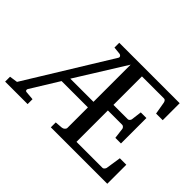

<svg xmlns="http://www.w3.org/2000/svg" viewBox="-129 -931 1191 1191"><g transform="rotate(45 466.5 -335.5)"><path d="M900.9 0H405.8V-43L455.1 -46.9Q465.8 -47.9 473.4 -55.2Q481 -62.5 481 -68.8V-250H250L138.2 -68.8Q134.8 -64 134.8 -59.1Q134.8 -48.8 145 -47.9L202.1 -43V0H4.9V-43L58.1 -50.8L397.9 -603Q399.4 -606 399.4 -608.9Q399.4 -614.7 394.3 -619.1Q389.2 -623.5 383.8 -624L335 -628.9V-670.9H865.2V-522H807.1L793 -604Q791.5 -611.3 787.1 -617.2Q782.7 -623 775.9 -623H582V-373H708Q714.8 -373 720.2 -379.4Q725.6 -385.7 726.1 -391.1L734.9 -460H784.2V-236.8H734.9L726.1 -307.1Q725.6 -312.5 719.7 -318.4Q713.9 -324.2 708 -324.2H582V-48.8H811Q816.9 -48.8 822.8 -55.9Q828.6 -63 829.1 -67.9L844.2 -167H900.9ZM481 -298.8V-625L277.8 -298.8Z"/></g></svg>

Font: Abyssinica SIL
Style: Regular
Weight: 400
Designer: Victor Gaultney and Lorna Evans
Foundry: SIL International
Version: Version 2.100